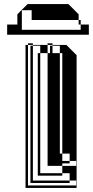

<svg xmlns="http://www.w3.org/2000/svg" viewBox="-20 -920 455 940"><path d="M177 -264H165V-312H141V-300H129V-324H141V-312H177V-300H273V-180H285V-300H213V-420H177V-408H165V-456H141V-444H129V-468H141V-456H177V-420H273V-300H285V-420H213V-540H177V-504H165V-552H141V-540H129V-564H141V-552H177V-540H273V-420H285V-540H213V-660H177V-696H141V-700H117V-708H141V-700H213V-660H273V-540H285V-660H273V-696H237V-700H213V-708H237V-700H305L355 -650V-132H357V-108H355V-132H321V-168H285V-180H213V-300H177ZM237 -684H225V-696H237ZM141 -684H129V-696H141ZM177 -648H165V-660H177ZM141 -60H129V-84H141V-72H285V-60H165V-72H141ZM321 -24H129V-36H321ZM141 -660H129V-684H141ZM237 -660H225V-684H237ZM177 -600H165V-648H141V-636H129V-660H141V-648H177ZM141 -612H129V-636H141ZM177 -552H165V-600H141V-588H129V-612H141V-600H177ZM141 -564H129V-588H141ZM141 -516V-540H129V-516ZM177 -456H165V-504H141V-492H129V-516H141V-504H177ZM141 -468H129V-492H141ZM141 -420V-444H129V-420ZM177 -360H165V-408H141V-396H129V-420H141V-408H177ZM141 -372H129V-396H141ZM177 -312H165V-360H141V-348H129V-372H141V-360H177ZM141 -324H129V-348H141ZM141 -276V-300H129V-276ZM177 -216H165V-264H141V-252H129V-276H141V-264H177ZM141 -228H129V-252H141ZM141 -180V-204H129V-180ZM141 -156H129V-180H141V-168H177V-120H165V-168H141ZM141 -132H129V-156H141ZM141 -108H129V-132H141V-120H177V-72H165V-120H141ZM141 -84H129V-108H141ZM177 -168H165V-216H141V-204H129V-228H141V-216H177V-180H273V-168H285V-132H321V-120H285V-108H355V-36H357V-12H355V-36H321V-72H285V-108H213V-180H177ZM141 -60V-36H129V-60ZM105 0V-700H117V-12H355V0ZM15 -750V-800H65V-850L115 -900H315L365 -850V-822H375V-800H415V-750ZM375 -774V-800H365V-822H135V-870H87V-774Z"/></svg>

Font: Rubik Broken Fax
Style: Regular
Weight: 400
Designer: Hubert and Fischer, NaN
Foundry: Hubert and Fischer, NaN
Version: Version 2.201